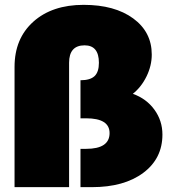

<svg xmlns="http://www.w3.org/2000/svg" viewBox="-20 -772 710 792"><path d="M40 -496Q40 -613 117.5 -682.5Q195 -752 325 -752Q453 -752 529.5 -696Q606 -640 606 -547Q606 -501 584.5 -457Q563 -413 528 -385Q584 -365 617 -319.5Q650 -274 650 -217Q650 -118 571 -59Q492 0 359 0H312V-158H335Q432 -158 432 -223Q432 -284 335 -284H312V-441Q352 -441 370 -458Q388 -475 388 -513Q388 -585 329 -585Q265 -585 265 -513V0H40Z"/></svg>

Font: MontserratBlack
Style: Regular
Weight: 900
Designer: Julieta Ulanovsky
Foundry: Julieta Ulanovsky
Version: Version 4.000